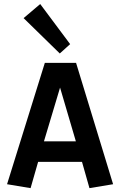

<svg xmlns="http://www.w3.org/2000/svg" viewBox="-20 -947 609 977"><path d="M135.6 10.3 15.9 -9.6 208.1 -627H367.1L555.5 -9.6L435.2 10.3L383.5 -171.7L439.6 -123.2H130.4L187 -168.7ZM190.6 -184.1 149.8 -227.8H418.1L378.9 -184.1L274.6 -538.6H296.8ZM284.2 -674.9 100.1 -854.8 184.6 -926.5 336.9 -722.4Z"/></svg>

Font: Anaheim
Style: Regular
Weight: 400
Designer: Vernon Adams
Foundry: Vernon Adams
Version: Version 2.001